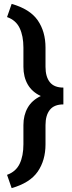

<svg xmlns="http://www.w3.org/2000/svg" viewBox="-20 -800 376 997"><path d="M40.5 176.8 16.6 107.9Q62.5 91.3 82 50.5Q101.6 9.8 101.6 -50.8V-150.4Q101.6 -201.7 123.8 -240.7Q146 -279.8 191.9 -301.3Q146 -322.8 123.8 -361.8Q101.6 -400.9 101.6 -453.1V-552.7Q101.6 -613.3 82 -654.3Q62.5 -695.3 16.6 -711.4L40.5 -779.8Q135.3 -752.9 175.8 -694.6Q216.3 -636.2 216.3 -552.7V-453.1Q216.3 -401.4 238.8 -373.3Q261.2 -345.2 309.1 -345.2V-257.8Q261.2 -257.8 238.8 -229.5Q216.3 -201.2 216.3 -150.4V-50.8Q216.3 32.7 175.8 91.3Q135.3 149.9 40.5 176.8Z"/></svg>

Font: Roboto Slab Medium
Style: Regular
Weight: 500
Designer: Google
Version: Version 2.001; ttfautohint (v1.8.3)